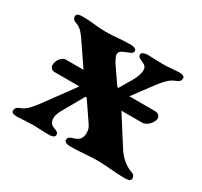

<svg xmlns="http://www.w3.org/2000/svg" viewBox="-99 -555 724 689"><g transform="rotate(30 262.5 -210.5)"><path d="M16 -7C16 3 31 4 40 4C75 2 91 1 110 1C127 1 137 3 171 3C180 3 195 1 195 -10C195 -21 184 -24 173 -28C160 -34 155 -44 155 -58C155 -72 164 -89 169 -97L216 -180C217 -181 221 -181 222 -180L273 -105C284 -90 285 -82 285 -69C285 -45 272 -36 256 -31C242 -27 233 -24 233 -12C233 -5 241 1 257 1C302 1 330 -4 370 -4C415 -4 437 2 485 2C494 2 509 1 509 -10C509 -22 503 -27 490 -31C466 -40 442 -61 425 -89L353 -202H439C460 -202 480 -227 480 -243C480 -252 471 -261 459 -261H352L413 -343C439 -377 454 -387 468 -392C481 -397 487 -402 487 -413C487 -424 472 -425 463 -425C428 -423 419 -421 399 -421C382 -421 367 -422 334 -423C326 -423 310 -420 310 -410C310 -398 320 -396 331 -391C343 -386 349 -379 349 -368C350 -355 343 -338 336 -324L305 -271C304 -268 302 -267 301 -267C299 -267 298 -269 296 -271L250 -338C243 -350 237 -361 237 -369C237 -383 252 -388 265 -393C276 -398 288 -400 288 -411C288 -422 272 -424 264 -424C220 -424 203 -419 163 -419C118 -419 111 -425 63 -425C55 -425 39 -424 39 -413C39 -401 45 -396 58 -392C79 -384 89 -368 107 -342L162 -261H89C72 -261 57 -239 57 -222C57 -210 64 -202 77 -202H179L89 -79C62 -43 49 -34 35 -29C22 -24 16 -19 16 -7Z"/></g></svg>

Font: EB Garamond
Style: Bold
Weight: 700
Designer: Georg Duffner and Octavio Pardo
Foundry: Georg Duffner
Version: Version 1.000;PS 001.000;hotconv 1.0.88;makeotf.lib2.5.64775